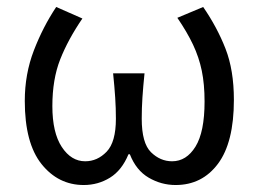

<svg xmlns="http://www.w3.org/2000/svg" viewBox="-20 -518 741 550"><path d="M220 12Q147 12 99 -48Q51 -108 51 -229Q51 -306 77 -373.5Q103 -441 141 -498L216 -465Q175 -405 152.5 -348Q130 -291 130 -214Q130 -138 157 -97Q184 -56 224 -56Q259 -56 285.5 -83.5Q312 -111 312 -178Q312 -208 310 -238.5Q308 -269 304 -308H394Q390 -269 388 -238.5Q386 -208 386 -178Q386 -108 412.5 -82Q439 -56 473 -56Q514 -56 540 -98Q566 -140 566 -227Q566 -277 558 -315.5Q550 -354 533 -390Q516 -426 488 -467L562 -498Q602 -440 626 -378.5Q650 -317 650 -232Q650 -110 604.5 -49Q559 12 483 12Q442 12 406 -9Q370 -30 352 -76H348Q329 -30 295 -9Q261 12 220 12Z"/></svg>

Font: .
Style: 
Weight: 400
Designer: Paul D. Hunt, Dalton Maag
Foundry: Dalton Maag Ltd
Version: Version 1.200